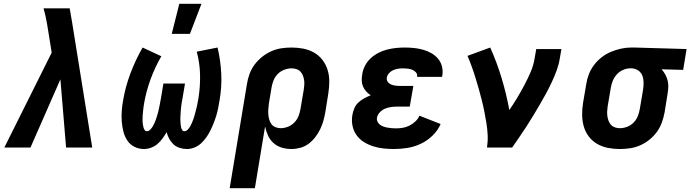

<svg xmlns="http://www.w3.org/2000/svg" viewBox="-20 -779 3646 1014"><path d="M329 0 299 -360 141 0H3L253 -501L241 -576Q235 -616 228 -656Q221 -696 210 -735H348L361 -660L467 0Z M741 8Q713 8 689.5 -4Q666 -16 652 -37.5Q638 -59 631.5 -85Q625 -111 623 -138Q621 -165 623 -193Q625 -221 630 -248Q642 -320 668.5 -390.5Q695 -461 733 -528L832 -482Q798 -423 775 -360Q752 -297 741 -233Q740 -225 738.5 -217Q737 -209 736.5 -201Q736 -193 735 -185Q734 -177 733.5 -169Q733 -161 733 -153Q733 -145 733 -137.5Q733 -130 734.5 -122Q736 -114 737.5 -107Q739 -100 743.5 -93Q748 -86 756 -86Q765 -86 773 -94Q781 -102 786 -110.5Q791 -119 795.5 -128.5Q800 -138 803 -147Q806 -156 809 -165.5Q812 -175 814.5 -184.5Q817 -194 819 -203.5Q821 -213 823 -222.5Q825 -232 826.5 -241.5Q828 -251 830 -260L843 -338H957L944 -260Q942 -252 941 -244.5Q940 -237 938.5 -229Q937 -221 936.5 -213.5Q936 -206 935 -198Q934 -190 934 -182.5Q934 -175 933 -167Q932 -159 932.5 -151.5Q933 -144 933 -136.5Q933 -129 934 -121.5Q935 -114 936.5 -106.5Q938 -99 942 -92.5Q946 -86 954 -86Q963 -86 971 -94Q979 -102 984 -111Q989 -120 993 -129Q997 -138 1000.5 -147.5Q1004 -157 1006.5 -166Q1009 -175 1011.5 -184.5Q1014 -194 1016.5 -203.5Q1019 -213 1021 -222.5Q1023 -232 1024.5 -241.5Q1026 -251 1028 -260Q1038 -323 1036.5 -385.5Q1035 -448 1019 -506L1129 -528Q1145 -461 1148.5 -390Q1152 -319 1139 -246Q1136 -227 1132 -207Q1128 -187 1122 -167.5Q1116 -148 1108.5 -129Q1101 -110 1092 -91.5Q1083 -73 1071 -55.5Q1059 -38 1043 -23Q1027 -8 1007 0Q987 8 968 8Q948 8 929 2Q910 -4 896.5 -16.5Q883 -29 874 -45.5Q865 -62 860 -81Q850 -64 838.5 -48Q827 -32 812 -19Q797 -6 778 1Q759 8 741 8ZM887 -600 927 -759H1044L983 -600Z M1193 215 1284 -334Q1288 -361 1297.5 -387.5Q1307 -414 1324 -437Q1341 -460 1364 -478.5Q1387 -497 1413 -508.5Q1439 -520 1466 -524Q1493 -528 1520 -528Q1552 -528 1582.5 -522Q1613 -516 1639 -501Q1665 -486 1683 -462.5Q1701 -439 1710 -410Q1719 -381 1719 -349.5Q1719 -318 1714 -286L1698 -186Q1694 -163 1687.5 -140Q1681 -117 1670.5 -95.5Q1660 -74 1644.5 -54Q1629 -34 1609.5 -19.5Q1590 -5 1566 1.5Q1542 8 1519 8Q1492 8 1467.5 0.5Q1443 -7 1424.5 -23.5Q1406 -40 1395.5 -63Q1385 -86 1380 -111L1326 215ZM1462 -102Q1481 -102 1500.5 -109.5Q1520 -117 1534.5 -132Q1549 -147 1556.5 -166Q1564 -185 1567 -204L1584 -304Q1586 -317 1587 -330.5Q1588 -344 1586 -356.5Q1584 -369 1579.5 -380.5Q1575 -392 1566.5 -401Q1558 -410 1545.5 -414Q1533 -418 1520 -418Q1501 -418 1481 -410.5Q1461 -403 1446.5 -388Q1432 -373 1424.5 -354Q1417 -335 1414 -316L1400 -232Q1398 -217 1397 -203Q1396 -189 1397 -175Q1398 -161 1402 -147.5Q1406 -134 1413.5 -123.5Q1421 -113 1434.5 -107.5Q1448 -102 1462 -102Z M2062 8Q2033 8 2005 5Q1977 2 1950.5 -6.5Q1924 -15 1901 -29.5Q1878 -44 1862.5 -66Q1847 -88 1841.5 -115.5Q1836 -143 1841 -172Q1844 -190 1851.5 -207.5Q1859 -225 1873 -238Q1887 -251 1904 -260Q1921 -269 1938 -276Q1925 -284 1914.5 -295.5Q1904 -307 1897.5 -321.5Q1891 -336 1890.5 -352.5Q1890 -369 1893 -386Q1896 -409 1907.5 -431.5Q1919 -454 1937.5 -471Q1956 -488 1978 -499.5Q2000 -511 2023.5 -517Q2047 -523 2070.5 -525.5Q2094 -528 2117 -528Q2142 -528 2166.5 -525.5Q2191 -523 2214 -516.5Q2237 -510 2257.5 -498.5Q2278 -487 2293 -469.5Q2308 -452 2314 -428.5Q2320 -405 2316 -380L2314 -373H2182L2183 -374Q2185 -387 2177 -396.5Q2169 -406 2157.5 -410.5Q2146 -415 2133.5 -416.5Q2121 -418 2108 -418Q2095 -418 2082 -416Q2069 -414 2056.5 -408.5Q2044 -403 2034.5 -392.5Q2025 -382 2023 -369Q2021 -360 2024.5 -352.5Q2028 -345 2034 -340Q2040 -335 2047.5 -332Q2055 -329 2063.5 -327.5Q2072 -326 2080.5 -325.5Q2089 -325 2098 -325H2163L2144 -216H2079Q2063 -216 2047 -214Q2031 -212 2015.5 -206Q2000 -200 1987 -187Q1974 -174 1971 -158Q1969 -147 1973.5 -137Q1978 -127 1986.5 -120.5Q1995 -114 2005 -110.5Q2015 -107 2026.5 -105Q2038 -103 2049 -102Q2060 -101 2071 -101Q2089 -101 2107 -104Q2125 -107 2142 -115.5Q2159 -124 2173.5 -137.5Q2188 -151 2195 -168L2307 -124Q2293 -91 2265 -63.5Q2237 -36 2203 -20Q2169 -4 2133 2Q2097 8 2062 8Z M2552 0Q2557 -33 2555.5 -65Q2554 -97 2549 -128Q2544 -159 2538 -189.5Q2532 -220 2524.5 -250Q2517 -280 2508.5 -309.5Q2500 -339 2491 -368.5Q2482 -398 2471.5 -427Q2461 -456 2449 -484L2569 -528Q2604 -450 2629 -367Q2654 -284 2670 -198Q2692 -230 2711.5 -262.5Q2731 -295 2749 -329Q2767 -363 2782 -397.5Q2797 -432 2803 -468L2812 -520H2945L2936 -468Q2931 -437 2919.5 -406Q2908 -375 2894 -345Q2880 -315 2864 -285.5Q2848 -256 2831 -227Q2814 -198 2796.5 -169Q2779 -140 2761 -112Q2743 -84 2723.5 -56Q2704 -28 2685 0Z M3253 8Q3221 8 3190.5 2Q3160 -4 3134 -19Q3108 -34 3090 -57.5Q3072 -81 3063.5 -110Q3055 -139 3054.5 -170.5Q3054 -202 3059 -234L3076 -334Q3080 -361 3090 -387Q3100 -413 3117.5 -436Q3135 -459 3157.5 -476.5Q3180 -494 3206 -505Q3232 -516 3259.5 -522Q3287 -528 3313 -528H3331L3606 -520L3588 -410L3474 -413Q3485 -401 3493 -386.5Q3501 -372 3505.5 -355.5Q3510 -339 3509.5 -321.5Q3509 -304 3506 -286L3490 -186Q3485 -159 3475.5 -132.5Q3466 -106 3449.5 -83Q3433 -60 3410 -41.5Q3387 -23 3361 -11.5Q3335 0 3307.5 4Q3280 8 3253 8ZM3254 -102Q3273 -102 3292.5 -109.5Q3312 -117 3326.5 -132Q3341 -147 3348.5 -166Q3356 -185 3359 -204L3376 -304Q3379 -323 3379 -342Q3379 -361 3373 -378Q3367 -395 3352.5 -405.5Q3338 -416 3319 -418H3307Q3289 -418 3270 -409.5Q3251 -401 3237.5 -386Q3224 -371 3216.5 -353Q3209 -335 3206 -316L3189 -216Q3187 -203 3186.5 -189.5Q3186 -176 3188 -163.5Q3190 -151 3194.5 -139.5Q3199 -128 3207.5 -119Q3216 -110 3228.5 -106Q3241 -102 3254 -102Z"/></svg>

Font: Iosevka HT Extrabold Extended
Style: Italic
Weight: 800
Width: 7
Italic angle: -9°
Monospace: yes
Designer: Belleve Invis
Foundry: Belleve Invis
Version: Version 32.3.0; ttfautohint (v1.8.4)